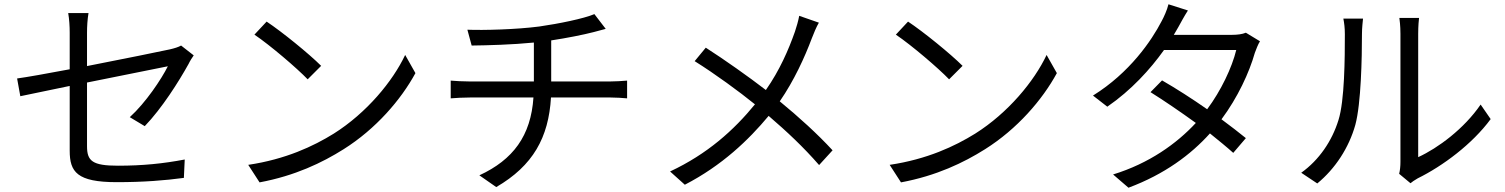

<svg xmlns="http://www.w3.org/2000/svg" viewBox="-20 -834 7040 898"><path d="M886 -575 827 -621C815 -614 796 -608 774 -603C732 -594 557 -558 387 -525V-681C387 -710 389 -744 394 -773H299C304 -744 306 -711 306 -681V-510C200 -490 105 -473 60 -467L75 -384L306 -432V-129C306 -30 340 18 526 18C651 18 751 10 840 -2L844 -88C744 -69 648 -59 532 -59C412 -59 387 -81 387 -150V-448L765 -524C735 -464 662 -354 587 -286L657 -244C737 -327 816 -452 862 -535C868 -548 879 -565 886 -575Z M1227 -733 1170 -672C1244 -622 1369 -515 1419 -463L1482 -526C1426 -582 1298 -686 1227 -733ZM1141 -63 1194 19C1360 -12 1487 -73 1587 -136C1738 -231 1855 -367 1923 -492L1875 -577C1817 -454 1695 -306 1541 -209C1446 -150 1316 -89 1141 -63Z M2088 -457V-374C2112 -376 2146 -378 2178 -378H2475C2463 -199 2380 -87 2222 -14L2301 41C2473 -59 2546 -191 2557 -378H2836C2861 -378 2891 -376 2913 -374V-457C2892 -455 2856 -453 2834 -453H2558V-645C2630 -656 2707 -671 2757 -684C2771 -688 2791 -693 2813 -699L2760 -768C2711 -747 2593 -723 2502 -710C2394 -696 2242 -692 2166 -695L2186 -621C2263 -622 2376 -625 2477 -635V-453H2176C2146 -453 2111 -455 2088 -457Z M3281 -611 3229 -548C3325 -488 3437 -406 3511 -346C3412 -225 3289 -114 3114 -32L3183 30C3357 -60 3481 -179 3575 -292C3661 -218 3737 -147 3811 -62L3874 -131C3803 -208 3717 -286 3627 -360C3694 -457 3744 -567 3777 -655C3785 -676 3799 -710 3810 -728L3718 -760C3714 -738 3705 -706 3698 -686C3668 -601 3627 -506 3562 -413C3483 -474 3367 -556 3281 -611Z M4227 -733 4170 -672C4244 -622 4369 -515 4419 -463L4482 -526C4426 -582 4298 -686 4227 -733ZM4141 -63 4194 19C4360 -12 4487 -73 4587 -136C4738 -231 4855 -367 4923 -492L4875 -577C4817 -454 4695 -306 4541 -209C4446 -150 4316 -89 4141 -63Z M5536 -785 5445 -814C5439 -788 5423 -753 5413 -735C5366 -644 5264 -494 5092 -387L5159 -335C5271 -412 5360 -510 5424 -600H5762C5742 -518 5691 -410 5626 -323C5556 -372 5481 -420 5415 -458L5361 -403C5425 -363 5501 -311 5573 -259C5483 -162 5355 -70 5186 -18L5258 44C5427 -19 5550 -111 5639 -210C5680 -177 5718 -146 5748 -119L5807 -188C5775 -214 5735 -245 5693 -276C5769 -378 5823 -495 5849 -587C5855 -603 5864 -627 5873 -641L5807 -681C5790 -674 5768 -671 5741 -671H5470L5491 -707C5501 -725 5519 -759 5536 -785Z M6524 -21 6577 23C6584 17 6595 9 6611 0C6727 -57 6866 -160 6952 -277L6905 -345C6828 -232 6705 -141 6613 -99C6613 -130 6613 -613 6613 -676C6613 -714 6616 -742 6617 -750H6525C6526 -742 6530 -714 6530 -676C6530 -613 6530 -123 6530 -77C6530 -57 6528 -37 6524 -21ZM6066 -26 6141 24C6225 -45 6289 -143 6319 -250C6346 -350 6350 -564 6350 -675C6350 -705 6354 -735 6355 -747H6263C6267 -726 6270 -704 6270 -674C6270 -563 6269 -363 6240 -272C6210 -175 6150 -86 6066 -26Z"/></svg>

Font: ChiuKong Gothic CL
Style: Regular
Weight: 400
Designer: Ryoko NISHIZUKA 西塚涼子 (kana, bopomofo & ideographs); Paul D. Hunt (Latin, Greek & Cyrillic); Sandoll Communications 산돌커뮤니
Foundry: Adobe
Version: Version 1.300